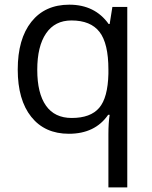

<svg xmlns="http://www.w3.org/2000/svg" viewBox="-20 -565 653 825"><path d="M288.1 -58.1Q369.1 -58.1 406.2 -101.6Q443.4 -145 445.8 -248V-266.1Q445.8 -378.4 407.7 -427.7Q369.6 -477.1 287.1 -477.1Q215.8 -477.1 178 -421.6Q140.1 -366.2 140.1 -265.1Q140.1 -164.1 177.5 -111.1Q214.8 -58.1 288.1 -58.1ZM275.9 9.8Q172.4 9.8 114.3 -63Q56.2 -135.7 56.2 -266.1Q56.2 -397.5 114.7 -471.2Q173.3 -544.9 277.8 -544.9Q387.7 -544.9 446.8 -461.9H451.2L462.9 -535.2H526.9V240.2H445.8V11.2Q445.8 -37.6 451.2 -71.8H444.8Q388.7 9.8 275.9 9.8Z"/></svg>

Font: f02724691
Style: Regular
Weight: 400
Foundry: Ascender Corporation
Version: Version 1.10